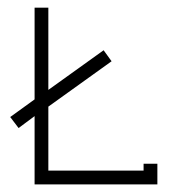

<svg xmlns="http://www.w3.org/2000/svg" viewBox="-20 -484 468 504"><path d="M28.8 -147.9 6.8 -176.8 70.8 -223.1V-463.9H106.9V-248L252 -352.1L272.9 -323.2L106.9 -204.1V-36.1H356.9V-54.2H393.1V0H70.8V-179.2Z"/></svg>

Font: RawengulkPcs
Style: Regular
Weight: 400
Version: Version 0.92